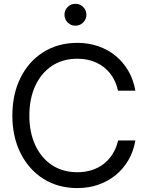

<svg xmlns="http://www.w3.org/2000/svg" viewBox="-20 -961 762 993"><path d="M380.4 11.7Q279.8 11.7 204.1 -36.4Q128.4 -84.5 86.2 -169.2Q43.9 -253.9 43.9 -363.3Q43.9 -473.6 85.9 -558.3Q127.9 -643.1 203.9 -691.2Q279.8 -739.3 380.4 -739.3Q437.5 -739.3 487.5 -722.2Q537.6 -705.1 577.4 -672.6Q617.2 -640.1 643.6 -594.7Q669.9 -549.3 680.2 -492.2H590.3Q578.6 -545.4 549.1 -582Q519.5 -618.7 476.6 -637.9Q433.6 -657.2 380.4 -657.2Q303.7 -657.2 248 -619.9Q192.4 -582.5 162.1 -516.4Q131.8 -450.2 131.8 -363.3Q131.8 -276.9 162.1 -210.9Q192.4 -145 248 -107.7Q303.7 -70.3 380.4 -70.3Q419.9 -70.3 454.1 -81.1Q488.3 -91.8 515.6 -112.8Q543 -133.8 562.3 -164.3Q581.5 -194.8 590.8 -234.4H680.2Q670.4 -177.7 643.8 -132.3Q617.2 -86.9 577.4 -54.7Q537.6 -22.5 487.5 -5.4Q437.5 11.7 380.4 11.7ZM370.1 -828.1Q346.7 -828.1 330.1 -844.7Q313.5 -861.3 313.5 -884.8Q313.5 -908.2 330.1 -924.8Q346.7 -941.4 370.1 -941.4Q393.6 -941.4 410.2 -924.8Q426.8 -908.2 426.8 -884.8Q426.8 -861.3 410.2 -844.7Q393.6 -828.1 370.1 -828.1Z"/></svg>

Font: Inter Khmer Looped
Style: Regular
Weight: 400
Designer: Rasmus Andersson, Sovichet Tep
Foundry: Anagata Design
Version: Version 1.000